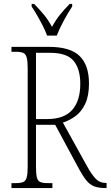

<svg xmlns="http://www.w3.org/2000/svg" viewBox="-20 -951 559 971"><path d="M38 0V-25H61Q85 -25 97.5 -30.5Q110 -36 115 -53.5Q120 -71 120 -108V-606Q120 -642 115 -660Q110 -678 97.5 -683.5Q85 -689 61 -689H38V-714H227Q335 -714 382.5 -668Q430 -622 430 -528Q430 -466 411 -426Q392 -386 362 -364Q332 -342 298 -331L421 -109Q445 -66 465 -46Q485 -26 513 -26H519V0H514Q480 0 458 -8Q436 -16 419 -36Q402 -56 382 -92L259 -320H162V-108Q162 -71 166.5 -53.5Q171 -36 183.5 -30.5Q196 -25 220 -25H245V0ZM220 -349Q304 -349 345 -395Q386 -441 386 -527Q386 -603 352 -643.5Q318 -684 232 -684H162V-349ZM218 -771Q210 -794 196.5 -820.5Q183 -847 168 -873Q153 -899 140 -918V-931H153Q182 -901 203 -875.5Q224 -850 243 -815Q262 -850 282.5 -875.5Q303 -901 332 -931H345V-918Q326 -890 303 -847.5Q280 -805 267 -771Z"/></svg>

Font: Noto Serif Bengali Condensed ExtraLight
Style: Regular
Weight: 200
Width: 3
Designer: Juan Bruce, Universal Thirst, Indian Type Foundry and the Monotype Design Team.
Foundry: Monotype Imaging Inc.
Version: Version 2.003; ttfautohint (v1.8.4.7-5d5b)